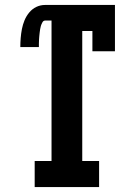

<svg xmlns="http://www.w3.org/2000/svg" viewBox="-20 -755 540 775"><path d="M120 0V-105H188V-672H162Q155 -672 151 -664.5Q147 -657 145 -650.5Q143 -644 142 -637Q141 -630 140 -622.5Q139 -615 138.5 -608Q138 -601 137.5 -594Q137 -587 137 -579.5Q137 -572 137 -565H62Q62 -583 63.5 -601.5Q65 -620 68.5 -638Q72 -656 79 -673Q86 -690 98 -704.5Q110 -719 126.5 -727Q143 -735 162 -735H444V-548H353V-630H312V-105H380V0Z"/></svg>

Font: Iosevka Curly Slab Extrabold
Style: Regular
Weight: 800
Monospace: yes
Designer: Belleve Invis
Foundry: Belleve Invis
Version: Version 22.1.2; ttfautohint (v1.8.4)